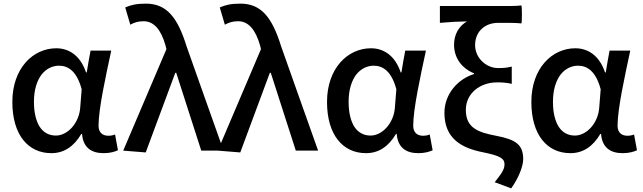

<svg xmlns="http://www.w3.org/2000/svg" viewBox="-20 -830 3542 1058"><path d="M468 -491 458 -431H454C422 -527 357 -564 290 -564C163 -564 48 -455 48 -268C48 -87 135 14 263 14C332 14 387 -22 428 -92H432C438 -18 482 14 551 14C587 14 613 6 630 -2L614 -89C603 -84 589 -82 577 -82C546 -82 523 -99 523 -137C523 -231 563 -411 593 -551H536H479ZM199 -131C179 -162 167 -209 167 -269C167 -336 184 -386 209 -419C235 -452 270 -468 305 -468C354 -468 403 -440 430 -338L422 -237C416 -152 353 -83 288 -83C251 -83 220 -99 199 -131Z M1110 -287 1008 -575C959 -733 899 -810 784 -810C730 -810 700 -802 670 -789L698 -694C719 -705 739 -713 771 -713C828 -713 867 -667 892 -580L897 -559L659 0L783 10L946 -429H951L1089 0H1150H1212Z M1631 -287 1529 -575C1480 -733 1420 -810 1305 -810C1251 -810 1221 -802 1191 -789L1219 -694C1240 -705 1260 -713 1292 -713C1349 -713 1388 -667 1413 -580L1418 -559L1180 0L1304 10L1467 -429H1472L1610 0H1671H1733Z M2202 -491 2192 -431H2188C2156 -527 2091 -564 2024 -564C1897 -564 1782 -455 1782 -268C1782 -87 1869 14 1997 14C2066 14 2121 -22 2162 -92H2166C2172 -18 2216 14 2285 14C2321 14 2347 6 2364 -2L2348 -89C2337 -84 2323 -82 2311 -82C2280 -82 2257 -99 2257 -137C2257 -231 2297 -411 2327 -551H2270H2213ZM1933 -131C1913 -162 1901 -209 1901 -269C1901 -336 1918 -386 1943 -419C1969 -452 2004 -468 2039 -468C2088 -468 2137 -440 2164 -338L2156 -237C2150 -152 2087 -83 2022 -83C1985 -83 1954 -99 1933 -131Z M2740 -797H2628H2404V-704C2470 -710 2499 -711 2553 -712C2508 -686 2482 -639 2482 -584C2482 -509 2526 -453 2592 -426V-422C2504 -395 2429 -313 2429 -208C2429 -65 2525 -14 2641 9C2735 28 2760 43 2760 75C2760 105 2743 127 2706 174L2797 208C2843 143 2863 81 2863 47C2863 -31 2825 -61 2713 -82C2613 -101 2547 -126 2547 -224C2547 -319 2629 -376 2718 -376C2746 -376 2770 -375 2800 -368V-463C2770 -456 2754 -455 2724 -455C2660 -455 2598 -510 2598 -581C2598 -659 2655 -704 2724 -704H2789C2811 -704 2837 -703 2853 -701C2857 -704 2857 -797 2853 -800C2835 -798 2817 -797 2797 -797H2740Z M3328 -491 3318 -431H3314C3282 -527 3217 -564 3150 -564C3023 -564 2908 -455 2908 -268C2908 -87 2995 14 3123 14C3192 14 3247 -22 3288 -92H3292C3298 -18 3342 14 3411 14C3447 14 3473 6 3490 -2L3474 -89C3463 -84 3449 -82 3437 -82C3406 -82 3383 -99 3383 -137C3383 -231 3423 -411 3453 -551H3396H3339ZM3059 -131C3039 -162 3027 -209 3027 -269C3027 -336 3044 -386 3069 -419C3095 -452 3130 -468 3165 -468C3214 -468 3263 -440 3290 -338L3282 -237C3276 -152 3213 -83 3148 -83C3111 -83 3080 -99 3059 -131Z"/></svg>

Font: GenSekiGothic2 TW M
Style: Regular
Weight: 500
Version: Version 2.100;PS 2.1;hotconv 16.6.51;makeotf.lib2.5.65220 DE